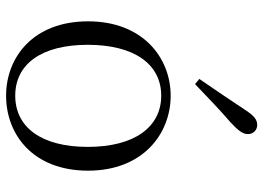

<svg xmlns="http://www.w3.org/2000/svg" viewBox="-137 -713 864 630"><g transform="rotate(90 295.0 -398.0)"><path d="M294 14C421 14 540 -74 540 -255C540 -435 419 -526 294 -526C170 -526 50 -435 50 -255C50 -75 168 14 294 14ZM294 -16C191 -16 127 -101 127 -254C127 -407 191 -495 294 -495C397 -495 462 -407 462 -254C462 -101 397 -16 294 -16ZM239 -620 256 -606C299 -647 340 -687 381 -722C409 -748 420 -763 420 -779C420 -799 405 -810 390 -810C372 -810 359 -799 339 -768C307 -719 273 -670 239 -620Z"/></g></svg>

Font: Source Han Serif CN Light
Style: Regular
Weight: 300
Designer: Ryoko NISHIZUKA 西塚涼子 (kana & ideographs); Frank Grießhammer (Latin, Greek & Cyrillic); Wenlong ZHANG 张文龙 (bopomofo); San
Foundry: Adobe
Version: Version 2.003;hotconv 1.1.1;makeotfexe 2.6.0